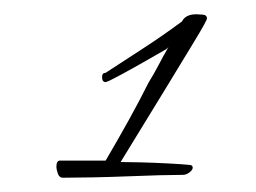

<svg xmlns="http://www.w3.org/2000/svg" viewBox="-20 -558 358 269"><path d="M68 -309Q63 -309 61 -315Q59 -321 59 -324Q59 -333 64 -333H128Q145 -362 160 -389Q175 -416 188 -442Q196 -455 202.5 -467.5Q209 -480 216 -492Q215 -491 214 -490Q213 -489 211 -488Q133 -443 128 -443Q123 -443 123 -450Q123 -456 128 -456Q154 -473 181 -490.5Q208 -508 235 -528Q240 -538 255 -538Q258 -538 264 -537.5Q270 -537 270 -532Q270 -531 266 -523.5Q262 -516 249.5 -495.5Q237 -475 213 -435.5Q189 -396 149 -331Q160 -331 178.5 -330.5Q197 -330 216 -329Q235 -328 245 -327Q250 -327 250 -323Q250 -320 245.5 -316.5Q241 -313 236 -313Q224 -313 203.5 -312.5Q183 -312 160 -311Q135 -310 110 -309.5Q85 -309 68 -309Z"/></svg>

Font: Hurricane
Style: Regular
Weight: 400
Designer: Robert E. Leuschke
Foundry: Robert E. Leuschke
Version: Version 1.010; ttfautohint (v1.8.3)